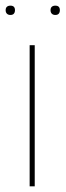

<svg xmlns="http://www.w3.org/2000/svg" viewBox="-67 -660 232 680"><path d="M-30 -640Q-38 -640 -42.5 -636Q-47 -632 -47 -624Q-47 -616 -42.5 -611.5Q-38 -607 -30 -607Q-22 -607 -18 -611.5Q-14 -616 -14 -624Q-14 -632 -18 -636Q-22 -640 -30 -640ZM129 -640Q121 -640 116.5 -636Q112 -632 112 -624Q112 -616 116.5 -611.5Q121 -607 129 -607Q137 -607 141 -611.5Q145 -616 145 -624Q145 -632 141 -636Q137 -640 129 -640ZM38 0H56V-500H38Z"/></svg>

Font: Advent Pro Thin
Style: Regular
Weight: 250
Version: Version 3.000